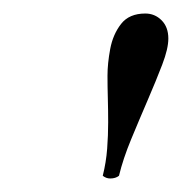

<svg xmlns="http://www.w3.org/2000/svg" viewBox="-20 -702 271 284"><path d="M132 -442Q137 -462 138.5 -482Q140 -502 140 -521Q140 -539 139.5 -556.5Q139 -574 139 -590Q139 -608 143 -629.5Q147 -651 159 -666.5Q171 -682 195 -682Q209 -682 219 -672Q229 -662 229 -645Q229 -630 220 -606.5Q211 -583 198.5 -554Q186 -525 174 -496Q162 -467 156 -442Q151 -438 143 -438Q137 -438 132 -442Z"/></svg>

Font: Sedan
Style: Italic
Weight: 400
Italic angle: -13.8°
Designer: Sebastian Salazar
Foundry: Sebastian Salazar
Version: Version 1.100; ttfautohint (v1.8.4.7-5d5b)